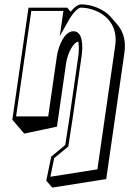

<svg xmlns="http://www.w3.org/2000/svg" viewBox="-20 -548 592 879"><path d="M36.5 0 63.8 31.8 91 63.6 240.8 31.8 282.6 -258.2C289.6 -306.9 316.4 -353.8 338.3 -357.9C342 -339.4 342 -314.9 338.4 -290L296.7 0L278.7 116L214.5 169L191.9 279L219.1 310.8L466.3 271.8L500.9 31.8L549.6 -306.2C557.9 -363.7 542.7 -405.7 517.4 -435.3L490.1 -467.1C452.4 -511.2 392.1 -528 352.5 -528C336.6 -528 319.8 -514.9 303.6 -494.2L287.5 -513H110.5ZM53.7 -15 123.3 -498H270.3L253.7 -382.7L293.5 -453.2C316.4 -493.7 339 -513 350.3 -513C412.3 -513 526.3 -469.2 507.3 -338L425.9 227.2L210.6 261.2L228.1 175.9L292.7 122.6L311.6 0.1L353.4 -290C360.2 -337.2 359.6 -405 316.2 -405C275.5 -405 247.5 -339.4 240.3 -290L200.7 -15Z"/></svg>

Font: Blink
Style: 3DObl
Weight: 400
Designer: Mew Too
Foundry: Cannot Into Space Fonts
Version: Version 001.000